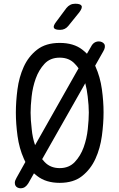

<svg xmlns="http://www.w3.org/2000/svg" viewBox="-20 -970 640 1029"><path d="M300 10Q226 10 179 -27Q171 -34 162 -41L132 12Q124 25 114 32Q104 39 90 39Q82 39 74.5 35.5Q67 32 63 25Q59 18 59.5 8Q60 -2 68 -16L116 -102Q112 -110 108 -119Q83 -175 74 -241Q65 -307 65 -367Q65 -425 73.5 -490.5Q82 -556 107 -611.5Q132 -667 178.5 -703.5Q225 -740 300 -740Q375 -740 421 -704Q434 -694 446 -682L468 -720Q475 -734 485.5 -741Q496 -748 510 -748Q518 -748 526 -744.5Q534 -741 538.5 -734.5Q543 -728 542 -717.5Q541 -707 533 -694L490 -618Q491 -615 492 -613Q517 -557 526 -492Q535 -427 535 -368Q535 -308 526 -241.5Q517 -175 491.5 -119Q466 -63 420 -26.5Q374 10 300 10ZM168 -192 401 -604Q392 -617 381 -628Q351 -661 300 -661Q249 -661 218.5 -628Q188 -595 171.5 -549Q155 -503 149.5 -452.5Q144 -402 144 -366Q144 -329 150 -278Q154 -233 168 -192ZM300 -69Q350 -69 381 -102Q412 -135 428.5 -181Q445 -227 450.5 -278.5Q456 -330 456 -367Q456 -403 450 -453Q446 -490 437 -524L206 -117Q212 -109 219 -102Q250 -69 300 -69ZM302 -810Q274 -810 269 -820.5Q264 -831 281 -853L336 -927Q345 -938 356.5 -944Q368 -950 383 -950Q411 -950 417 -939Q423 -928 405 -904L346 -831Q338 -821 327 -815.5Q316 -810 302 -810Z"/></svg>

Font: Maple Mono Light
Style: Regular
Weight: 300
Monospace: yes
Designer: subframe7536
Version: Version 7.000